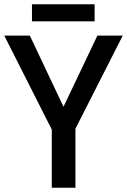

<svg xmlns="http://www.w3.org/2000/svg" viewBox="-20 -881 596 901"><path d="M424 -861H130V-781H424ZM278 -380 120 -714H0L223 -273V0H334V-277L556 -714H437Z"/></svg>

Font: Noto Sans Thai Medium
Style: Regular
Weight: 500
Designer: Monotype Design Team
Foundry: Monotype Imaging Inc.
Version: Version 1.901